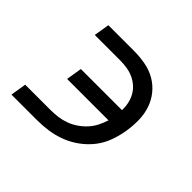

<svg xmlns="http://www.w3.org/2000/svg" viewBox="-124 -684 849 849"><g transform="rotate(45 300.0 -260.0)"><path d="M191 0H32L44 -74H203Q225 -74 248 -77Q271 -80 293 -88Q315 -96 335 -109.5Q355 -123 371.5 -141Q388 -159 398.5 -180Q409 -201 416 -223H157L169 -297H426Q427 -319 422.5 -339.5Q418 -360 408 -378Q398 -396 382.5 -409.5Q367 -423 348.5 -431.5Q330 -440 308.5 -443.5Q287 -447 265 -447H106L118 -520H277Q314 -520 349.5 -513.5Q385 -507 414.5 -490Q444 -473 465.5 -446.5Q487 -420 498 -387Q509 -354 509.5 -317.5Q510 -281 504 -244Q498 -209 485.5 -174.5Q473 -140 450 -110.5Q427 -81 396 -58.5Q365 -36 330.5 -23Q296 -10 261 -5Q226 0 191 0Z"/></g></svg>

Font: Iosevka Aile Oblique
Style: Regular
Weight: 400
Italic angle: -9°
Designer: Belleve Invis
Foundry: Belleve Invis
Version: Version 31.1.0; ttfautohint (v1.8.4)